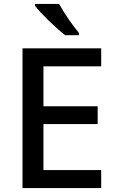

<svg xmlns="http://www.w3.org/2000/svg" viewBox="-20 -961 597 981"><path d="M282 -941H159V-931C187 -894 266 -817 313 -781H383V-793C352 -830 306 -896 282 -941ZM497 0V-92H202V-327H479V-418H202V-622H497V-714H95V0Z"/></svg>

Font: Noto Sans Medefaidrin Medium
Style: Regular
Weight: 500
Designer: Dalton Maag Ltd
Foundry: Dalton Maag Ltd
Version: Version 1.002